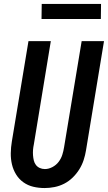

<svg xmlns="http://www.w3.org/2000/svg" viewBox="-20 -943 546 971"><path d="M206 8Q176 8 148.5 1.5Q121 -5 98.5 -21Q76 -37 61.5 -60.5Q47 -84 40.5 -111.5Q34 -139 34.5 -168.5Q35 -198 40 -228L124 -735H237L151 -212Q148 -198 147 -184.5Q146 -171 147 -157.5Q148 -144 151 -131.5Q154 -119 161.5 -109Q169 -99 181 -93.5Q193 -88 207 -88Q226 -88 245 -98Q264 -108 276.5 -124.5Q289 -141 295 -160Q301 -179 304 -198L393 -735H506L415 -183Q411 -158 403 -133.5Q395 -109 381 -86.5Q367 -64 347.5 -45Q328 -26 304.5 -14Q281 -2 255.5 3Q230 8 206 8ZM190 -847 191 -923H491L490 -847Z"/></svg>

Font: Iosevka SS18
Style: Bold Italic
Weight: 700
Italic angle: -9°
Monospace: yes
Designer: Belleve Invis
Foundry: Belleve Invis
Version: Version 25.1.1; ttfautohint (v1.8.4)